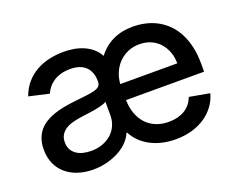

<svg xmlns="http://www.w3.org/2000/svg" viewBox="-94 -719 1110 897"><g transform="rotate(-20 460.5 -270.5)"><path d="M45.8 -154.1Q45.8 -185 54.2 -208.3Q62.5 -231.5 77.2 -248.6Q92 -265.6 111.9 -277.3Q131.7 -289.1 155 -296.9Q178.3 -304.7 203.8 -309.5Q229.4 -314.3 255 -317.1Q291.9 -321.4 318 -324.4Q344.1 -327.4 360.6 -332Q377.1 -336.6 384.9 -344.5Q392.8 -352.3 392.8 -366.5V-369Q392.8 -415.1 366.7 -440.9Q340.6 -466.6 289.1 -466.6Q262.4 -466.6 241.5 -460.2Q220.5 -453.8 204.9 -443.2Q189.3 -432.5 178.8 -418.9Q168.3 -405.2 162.3 -390.6L62.5 -413.4Q76 -450.6 98.9 -477.1Q121.8 -503.6 151.5 -520.2Q181.1 -536.9 216.1 -544.7Q251.1 -552.6 288.4 -552.6Q308.6 -552.6 332.6 -549.4Q356.5 -546.2 379.8 -537.3Q403.1 -528.4 423.8 -512.4Q444.6 -496.4 458.8 -470.5Q489 -510.7 532.3 -531.6Q575.6 -552.6 632.5 -552.6Q663.4 -552.6 693.4 -546Q723.4 -539.4 750.2 -525.4Q777 -511.4 799.7 -489.5Q822.4 -467.7 839.1 -437.1Q855.8 -406.6 865.1 -367.2Q874.3 -327.8 874.3 -278.4V-240.8H486.2Q487.2 -201.3 498.9 -170.8Q510.7 -140.3 530.9 -119.3Q551.1 -98.4 579.2 -87.5Q607.2 -76.7 641 -76.7Q686.4 -76.7 719.3 -96.2Q752.1 -115.8 766.7 -154.5L867.2 -136.4Q858.3 -103 838.2 -75.8Q818.2 -48.7 789.2 -29.3Q760.3 -9.9 723.4 0.5Q686.4 11 643.1 11Q607.6 11 576 3.6Q544.4 -3.9 518.3 -17.8Q492.2 -31.6 472.1 -51.3Q452.1 -71 439.3 -95.9H435.4Q426.5 -73.2 407 -53.3Q387.4 -33.4 360.6 -19Q333.8 -4.6 301.1 3.7Q268.5 12.1 233 12.1Q192.8 12.1 158.6 1.1Q124.3 -9.9 99.3 -31.1Q74.2 -52.2 60 -83.1Q45.8 -114 45.8 -154.1ZM253.2 -73.2Q286.2 -73.2 312.3 -83.5Q338.4 -93.8 356.4 -110.8Q374.3 -127.8 383.7 -150.2Q393.1 -172.6 393.1 -196.7V-267Q389.2 -263.1 380.5 -259.9Q371.8 -256.7 359.9 -253.7Q348 -250.7 334.5 -248.4Q321 -246.1 307.7 -244.1Q294.4 -242.2 282.3 -240.6Q270.2 -239 261.7 -237.9Q238.6 -234.7 218.2 -229Q197.8 -223.4 182.7 -213.6Q167.6 -203.8 158.7 -188.9Q149.9 -174 149.9 -152.7Q149.9 -133.2 157.5 -118.3Q165.1 -103.3 179 -93.2Q192.8 -83.1 211.8 -78.1Q230.8 -73.2 253.2 -73.2ZM486.5 -320.3H769.9Q769.9 -351.6 759.9 -378Q750 -404.5 732.2 -423.8Q714.5 -443.2 689.3 -454Q664.1 -464.8 633.2 -464.8Q600.9 -464.8 574.6 -453.1Q548.3 -441.4 529.3 -421.5Q510.3 -401.6 499.3 -375.4Q488.3 -349.1 486.5 -320.3Z"/></g></svg>

Font: Cannonade Med
Style: Regular
Weight: 500
Designer: Rasmus Andersson
Foundry: rsms
Version: Version 3.012;git-f93a4a705